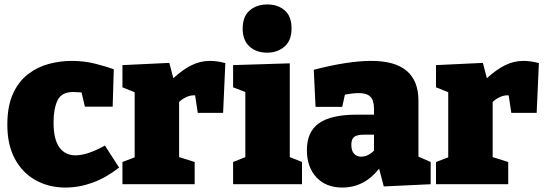

<svg xmlns="http://www.w3.org/2000/svg" viewBox="-20 -829 2459 864"><path d="M274 15Q200 15 140.5 -18Q81 -51 47 -114Q13 -177 13 -267Q13 -352 38.5 -407.5Q64 -463 106.5 -495.5Q149 -528 200 -541.5Q251 -555 303 -555Q360 -555 412 -541.5Q464 -528 492 -517L487 -349H362L347 -413Q340 -413 329.5 -414Q319 -415 309 -415Q257 -415 239 -377.5Q221 -340 221 -278Q221 -202 247 -166Q273 -130 320 -130Q373 -130 452 -174L516 -75Q457 -29 396.5 -7Q336 15 274 15Z M531 0V-100L586 -121V-414L531 -436V-536L742 -546L760 -477Q801 -515 841 -535Q881 -555 925 -555Q957 -555 994 -545L984 -321H870L858 -400Q855 -400 851 -400Q835 -400 817 -391.5Q799 -383 786 -370V-122L856 -100V0Z M1339 -100V0H1029V-100L1084 -122V-415L1029 -436V-536L1284 -544V-122ZM1182 -592Q1133 -592 1102.5 -620Q1072 -648 1072 -700Q1072 -755 1103.5 -782Q1135 -809 1183 -809Q1230 -809 1261 -782.5Q1292 -756 1292 -701Q1292 -647 1260.5 -619.5Q1229 -592 1182 -592Z M1707 10 1686 -70Q1619 15 1520 15Q1447 15 1404 -31Q1361 -77 1361 -154Q1361 -236 1415.5 -274.5Q1470 -313 1585 -313H1663V-339Q1663 -377 1647 -393.5Q1631 -410 1595 -410Q1568 -410 1532 -403L1520 -348H1400L1392 -515Q1546 -555 1651 -555Q1863 -555 1863 -376V-124L1918 -100V0ZM1561 -178Q1561 -150 1573.5 -137Q1586 -124 1605 -124Q1635 -124 1663 -151V-223H1618Q1587 -223 1574 -213Q1561 -203 1561 -178Z M1942 0V-100L1997 -121V-414L1942 -436V-536L2153 -546L2171 -477Q2212 -515 2252 -535Q2292 -555 2336 -555Q2368 -555 2405 -545L2395 -321H2281L2269 -400Q2266 -400 2262 -400Q2246 -400 2228 -391.5Q2210 -383 2197 -370V-122L2267 -100V0Z"/></svg>

Font: Bitter Black
Style: Regular
Weight: 900
Designer: Sol Matas, and Bitter project Authors
Foundry: Sol Matas
Version: Version 2.001